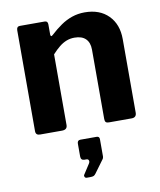

<svg xmlns="http://www.w3.org/2000/svg" viewBox="-87 -609 769 921"><g transform="rotate(-10 298.0 -148.5)"><path d="M76 0Q55 0 55 -20V-511Q55 -530 71 -530H192Q207 -530 207 -513V-464Q207 -458 210 -456Q213 -454 219 -460Q245 -484 271 -502Q297 -520 326 -530Q355 -540 388 -540Q461 -540 503.5 -497Q546 -454 546 -382V-24Q546 0 522 0H411Q401 0 396.5 -4.5Q392 -9 392 -20V-358Q392 -392 373.5 -410.5Q355 -429 319 -429Q298 -429 280 -422Q262 -415 245 -401.5Q228 -388 209 -367V-23Q209 0 183 0H76ZM261 243Q254 243 251 237.5Q248 232 251 227L282 179Q288 170 285.5 163Q283 156 274 156H265Q247 156 247 137V75Q247 58 262 58H341Q355 58 355 72V156Q355 159 354 162Q353 165 352 167L305 231Q300 238 294.5 240.5Q289 243 277 243Z"/></g></svg>

Font: Libre Franklin Thin
Style: Bold
Weight: 700
Version: Version 3.000